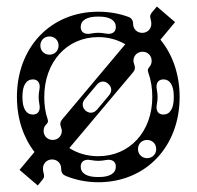

<svg xmlns="http://www.w3.org/2000/svg" viewBox="-20 -548 604 590"><path d="M96 22 110 5C121 -8 112 -14 112 -30C112 -46 124 -58 140 -58C156 -58 168 -46 168 -30C168 -17 173 -11 183 -7C213 5 246 12 282 12C428 12 532 -97 532 -250C532 -320 510 -381 473 -426L518 -480L462 -528L447 -510C436 -497 445 -491 445 -475C445 -459 433 -447 417 -447C401 -447 389 -459 389 -475C389 -486 383 -494 372 -497C344 -507 314 -512 282 -512C136 -512 32 -403 32 -250C32 -183 52 -125 86 -81L40 -26ZM142 -118C126 -118 114 -130 114 -146C114 -151 115 -155 117 -159C121 -167 131 -169 126 -183C119 -203 116 -226 116 -250C116 -357 185 -434 282 -434C313 -434 341 -426 365 -412L171 -181C159 -167 170 -156 170 -146C170 -130 158 -118 142 -118ZM282 -68C248 -68 218 -77 193 -93L389 -326C401 -340 390 -351 390 -361C390 -377 402 -389 418 -389C434 -389 446 -377 446 -361C446 -356 445 -352 443 -348C439 -340 431 -338 436 -324C444 -302 448 -277 448 -250C448 -144 379 -68 282 -68ZM228 -36C228 -52 240 -60 260 -56C276 -53 288 -53 304 -56C324 -60 336 -52 336 -36C336 -16 318 -4 284 -4H280C246 -4 228 -16 228 -36ZM81 -196C61 -196 49 -214 49 -248V-252C49 -286 61 -304 81 -304C97 -304 105 -292 101 -272C98 -256 98 -244 101 -228C105 -208 97 -196 81 -196ZM432 -62C416 -62 404 -74 404 -90C404 -106 416 -118 432 -118C448 -118 460 -106 460 -90C460 -74 448 -62 432 -62ZM243 -208C232 -218 231 -232 241 -244L277 -287C286 -299 301 -301 312 -291C324 -281 325 -267 315 -255L279 -212C269 -200 255 -198 243 -208ZM132 -380C116 -380 104 -392 104 -408C104 -424 116 -436 132 -436C148 -436 160 -424 160 -408C160 -392 148 -380 132 -380ZM482 -196C466 -196 458 -208 462 -228C465 -244 465 -256 462 -272C458 -292 466 -304 482 -304C502 -304 514 -286 514 -252V-248C514 -214 502 -196 482 -196ZM228 -465C228 -485 246 -497 280 -497H284C318 -497 336 -485 336 -465C336 -449 324 -441 304 -445C288 -448 276 -448 260 -445C240 -441 228 -449 228 -465Z"/></svg>

Font: Apfel Grotezk Brukt
Style: Regular
Weight: 300
Designer: Luigi Gorlero
Foundry: © 2023, Luigi Gorlero & Collletttivo
Version: Version 2.000;Glyphs 3.2 (3217)